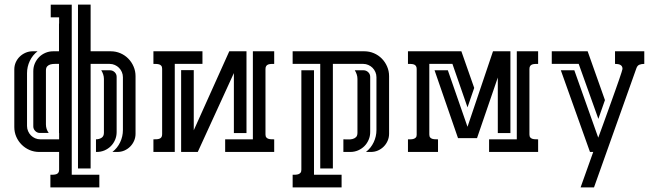

<svg xmlns="http://www.w3.org/2000/svg" viewBox="-20 -664 2852 839"><path d="M238.3 0H151.4Q128.9 0 109.1 -8.5Q89.4 -17.1 74.5 -32Q59.6 -46.9 51 -66.7Q42.5 -86.4 42.5 -108.9V-360.4Q42.5 -377 48.8 -391.4Q55.2 -405.8 66.2 -416.5Q77.1 -427.2 91.8 -433.6Q106.4 -439.9 122.6 -439.9H144Q122.1 -422.9 110.1 -397.5Q98.1 -372.1 98.1 -344.2V-113.3Q98.1 -101.6 102.8 -90.8Q107.4 -80.1 115.2 -72.3Q123 -64.5 133.5 -59.8Q144 -55.2 155.8 -55.2H238.3V-82.5H237.8V-384.8Q229.5 -384.8 219.5 -384.8Q209.5 -384.8 200.9 -382.6Q192.4 -380.4 186.5 -374.3Q180.7 -368.2 180.7 -356V-120.6Q180.7 -99.6 192.9 -83H154.3Q142.6 -83 134 -91.6Q125.5 -100.1 125.5 -111.8V-353Q125.5 -371.1 132.3 -387Q139.2 -402.8 150.9 -414.6Q162.6 -426.3 178.5 -433.1Q194.3 -439.9 212.4 -439.9H237.8V-561H238.3V-588.4H201.7V-643.6H293.5V99.6H414.1V154.8H200.2V99.6Q206.1 99.6 212.9 99.4Q219.7 99.1 225.3 97.4Q231 95.7 234.6 91.1Q238.3 86.4 238.3 77.6ZM376 -644V-439.9H463.9Q486.3 -439.9 506.1 -431.4Q525.9 -422.9 540.5 -408Q555.2 -393.1 563.7 -373.3Q572.3 -353.5 572.3 -331.1V-79.6Q572.3 -63 565.9 -48.6Q559.6 -34.2 548.8 -23.4Q538.1 -12.7 523.7 -6.3Q509.3 0 492.7 0H471.2Q493.2 -17.1 505.1 -42.5Q517.1 -67.9 517.1 -95.7V-326.7Q517.1 -338.4 512.5 -349.1Q507.8 -359.9 500 -367.7Q492.2 -375.5 481.7 -380.1Q471.2 -384.8 459.5 -384.8H376V72.3H320.8V-644ZM434.1 -319.3Q434.1 -329.1 430.9 -338.9Q427.7 -348.6 422.4 -356.9H460.4Q472.2 -356.9 481 -348.6Q489.7 -340.3 489.7 -328.1V-86.9Q489.7 -68.8 482.9 -53Q476.1 -37.1 464.4 -25.4Q452.6 -13.7 436.8 -6.8Q420.9 0 402.8 0H399.4V-55.2Q413.1 -55.2 423.6 -61.8Q434.1 -68.4 434.1 -84Z M771.5 0V-357.4H826.7V-94.7L981.9 -439.9H1057.1V-82.5H1002V-344.7L844.2 0ZM1178.2 -384.8Q1171.9 -384.8 1165.3 -384.5Q1158.7 -384.3 1153.1 -382.6Q1147.5 -380.9 1143.8 -376.2Q1140.1 -371.6 1140.1 -362.8V-76.7Q1140.1 -67.9 1143.8 -63.5Q1147.5 -59.1 1153.1 -57.4Q1158.7 -55.7 1165.5 -55.4Q1172.4 -55.2 1178.2 -55.2V0H963.9V-55.2H1085V-439.9H1178.2ZM650.4 -55.2Q656.7 -55.2 663.3 -55.4Q669.9 -55.7 675.5 -57.4Q681.2 -59.1 684.8 -63.7Q688.5 -68.4 688.5 -77.1V-363.3Q688.5 -372.1 684.8 -376.5Q681.2 -380.9 675.5 -382.6Q669.9 -384.3 663.1 -384.5Q656.2 -384.8 650.4 -384.8V-439.9H864.7V-384.8H743.7V0H650.4Z M1434.6 -384.8V72.3H1379.4V-384.8H1258.8V-439.9H1571.8Q1594.2 -439.9 1614 -431.4Q1633.8 -422.9 1648.4 -408Q1663.1 -393.1 1671.6 -373.3Q1680.2 -353.5 1680.2 -331.1V-79.6Q1680.2 -63 1673.8 -48.6Q1667.5 -34.2 1656.7 -23.4Q1646 -12.7 1631.6 -6.3Q1617.2 0 1600.6 0H1579.1Q1601.1 -17.1 1613 -42.5Q1625 -67.9 1625 -95.7V-326.7Q1625 -338.4 1620.4 -349.1Q1615.7 -359.9 1607.9 -367.7Q1600.1 -375.5 1589.6 -380.1Q1579.1 -384.8 1567.4 -384.8ZM1352.1 -356.9V99.6H1472.7V154.8H1258.8V99.6Q1265.1 99.6 1271.7 99.4Q1278.3 99.1 1283.9 97.2Q1289.6 95.2 1293.2 90.8Q1296.9 86.4 1296.9 77.6V-356.9ZM1542 -319.3Q1542 -329.1 1538.8 -338.9Q1535.6 -348.6 1530.3 -356.9H1568.4Q1580.1 -356.9 1588.9 -348.6Q1597.7 -340.3 1597.7 -328.1V-86.9Q1597.7 -68.8 1590.8 -53Q1584 -37.1 1572.3 -25.4Q1560.5 -13.7 1544.7 -6.8Q1528.8 0 1510.7 0H1480.5V-55.2Q1489.3 -55.2 1499.8 -54.7Q1510.3 -54.2 1519.8 -56.4Q1529.3 -58.6 1535.6 -64.7Q1542 -70.8 1542 -84Z M2134.3 -439.9H2210.4V-82.5H2155.3V-325.2L2064.5 -60.5H1981.4L1878.9 -356.9H1937L2022.9 -109.9ZM1856 -76.7Q1856 -67.9 1859.6 -63.5Q1863.3 -59.1 1868.9 -57.4Q1874.5 -55.7 1881.3 -55.4Q1888.2 -55.2 1894 -55.2V0H1762.7V-55.2Q1767.6 -55.2 1774.2 -55.2Q1780.8 -55.2 1786.6 -56.9Q1792.5 -58.6 1796.6 -62.7Q1800.8 -66.9 1800.8 -74.7V-362.8Q1800.8 -371.6 1797.1 -376.2Q1793.5 -380.9 1787.8 -382.6Q1782.2 -384.3 1775.6 -384.5Q1769 -384.8 1762.7 -384.8V-439.9H1996.1L2052.2 -279.8L2022.9 -194.8L1957 -384.8H1856ZM2331.5 -384.8Q2325.2 -384.8 2318.6 -384.5Q2312 -384.3 2306.4 -382.6Q2300.8 -380.9 2297.1 -376.2Q2293.5 -371.6 2293.5 -362.8V-76.7Q2293.5 -67.9 2297.1 -63.5Q2300.8 -59.1 2306.4 -57.4Q2312 -55.7 2318.8 -55.4Q2325.7 -55.2 2331.5 -55.2V0H2117.2V-55.2H2238.3V-439.9H2331.5Z M2489.7 -356.9 2594.2 -62.5Q2596.2 -67.9 2601.8 -83Q2607.4 -98.1 2615.2 -119.6Q2623 -141.1 2632.3 -167Q2641.6 -192.9 2651.1 -219.2Q2660.6 -245.6 2669.4 -270.5Q2678.2 -295.4 2685.1 -315.2Q2691.9 -335 2696 -347.9Q2700.2 -360.8 2700.2 -362.8Q2700.2 -370.1 2697.3 -374.5Q2694.3 -378.9 2689.5 -381.1Q2684.6 -383.3 2679 -384Q2673.3 -384.8 2667.5 -384.8V-439.9H2795.4V-384.8Q2783.2 -384.8 2774.2 -381.3Q2765.1 -377.9 2760.7 -365.2L2575.7 154.8H2517.1L2572.3 0H2558.1L2430.7 -356.9ZM2547.9 -439.9 2623.5 -226.6 2594.7 -144.5 2508.8 -384.8H2391.1V-439.9Z"/></svg>

Font: Isar CAT
Style: Regular
Weight: 400
Designer: Digitized by Peter Wiegel
Foundry: CAT-Fonts, Peter Wiegel
Version: Version 1.000; ttfautohint (v1.3)